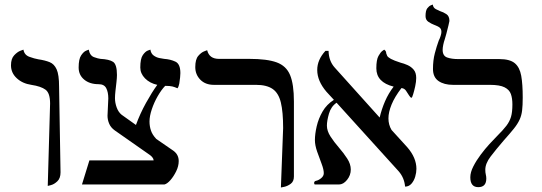

<svg xmlns="http://www.w3.org/2000/svg" viewBox="-20 -811 2384 844"><path d="M189.9 6.3 200.2 -356Q200.2 -401.9 180.2 -416.7Q160.2 -431.6 117.7 -438Q78.6 -443.8 53.5 -467.3Q28.3 -490.7 28.3 -523.9Q28.3 -553.2 42.5 -568.1Q56.6 -583 69.8 -587.9Q83 -592.8 83 -592.8Q86.9 -569.3 109.1 -561.3Q131.3 -553.2 148.4 -550.3Q178.2 -545.9 198.2 -537.8Q218.3 -529.8 229 -506.1Q239.7 -482.4 239.7 -430.2L246.1 -53.7Q246.1 -27.3 232.2 -14.2Q218.3 -1 204.1 2.7Q189.9 6.3 189.9 6.3Z M667 -200.2 742.2 -148.4Q765.6 -131.3 765.6 -103Q765.6 -80.6 754.4 -57.9Q743.2 -35.2 729 -19Q714.8 -2.9 702.6 0H340.3L373 -106H655.3Q655.3 -112.3 650.1 -118.9Q645 -125.5 639.2 -129.4L484.4 -237.8Q467.3 -250 460 -267.1Q452.6 -284.2 452.6 -302.2L456.1 -378.4Q456.1 -405.8 447 -423.3Q438 -440.9 413.6 -440.9Q374 -440.9 349.9 -461.2Q325.7 -481.4 325.7 -514.2Q325.7 -551.3 336.7 -567.6Q347.7 -584 358.9 -588.4Q370.1 -592.8 370.1 -592.8Q375 -566.4 393.3 -559.8Q411.6 -553.2 421.9 -552.2Q460 -550.3 477.1 -539.1Q494.1 -527.8 494.1 -481.4Q494.1 -469.2 491.9 -449.7Q489.7 -430.2 487.5 -411.1Q485.4 -392.1 485.4 -379.4Q485.4 -359.4 492.9 -338.6Q500.5 -317.9 514.6 -306.6L577.6 -261.7Q595.7 -311.5 621.8 -358.6Q647.9 -405.8 671.4 -438Q638.2 -445.3 617.4 -466.6Q596.7 -487.8 596.7 -514.2Q596.7 -553.2 607.9 -569.1Q619.1 -585 630.1 -588.9Q641.1 -592.8 641.1 -592.8Q643.6 -575.7 655.3 -567.1Q667 -558.6 680.2 -555.9Q693.4 -553.2 701.7 -552.2Q729.5 -550.3 751.2 -540Q772.9 -529.8 772.9 -489.7Q772.9 -484.4 771.7 -470.7Q770.5 -457 768.1 -443.6Q765.6 -430.2 760.3 -422.9Q748.5 -428.2 737.8 -430.9Q727.1 -433.6 706.1 -433.6Q689.5 -416.5 673.3 -388.4Q657.2 -360.4 647.2 -330.3Q637.2 -300.3 637.2 -276.9Q637.2 -255.9 643.6 -237.1Q649.9 -218.3 667 -200.2Z M1214.8 13.2 1224.6 -248Q1224.6 -318.8 1214.6 -360.4Q1204.6 -401.9 1178.5 -419.9Q1152.3 -438 1105.5 -438H920.4Q882.8 -438 860.6 -460.7Q838.4 -483.4 838.4 -516.1Q838.4 -550.3 851.6 -565.4Q864.7 -580.6 877.7 -585.4Q890.6 -590.3 890.6 -590.3Q899.9 -552.2 942.4 -552.2H1076.2Q1153.8 -552.2 1196 -536.9Q1238.3 -521.5 1255.1 -481.2Q1272 -440.9 1272 -364.7V-35.2Q1272 -13.2 1257.8 -2.9Q1243.7 7.3 1229.2 10.3Q1214.8 13.2 1214.8 13.2Z M1809.6 -468.3Q1809.6 -452.1 1805.2 -431.9Q1800.8 -411.6 1796.1 -396.5Q1791.5 -381.3 1789.1 -381.3Q1784.2 -381.3 1778.1 -391.6Q1772 -401.9 1764.6 -412.4Q1757.3 -422.9 1744.6 -423.8Q1714.8 -384.8 1701.2 -351.3Q1687.5 -317.9 1687.5 -290.5Q1687.5 -262.7 1701.2 -239.7L1770 -164.1Q1810.5 -117.7 1810.5 -68.8Q1810.5 -52.7 1805.2 -34.4Q1799.8 -16.1 1788.6 -3.4Q1777.3 9.3 1760.7 9.3Q1757.3 -29.3 1732.9 -57.6L1459.5 -359.4Q1435.1 -342.8 1426 -311.3Q1417 -279.8 1417 -258.8Q1417 -235.4 1432.9 -210.9Q1448.7 -186.5 1469.5 -162.6Q1490.2 -138.7 1506.1 -114.3Q1522 -89.8 1522 -65.9Q1522 -40.5 1505.6 -20.3Q1489.3 0 1469.7 0H1363.3Q1360.8 -3.9 1360.8 -6.3Q1360.8 -14.2 1368.7 -16.1Q1379.9 -18.1 1391.6 -27.6Q1403.3 -37.1 1403.3 -49.8Q1403.3 -65.9 1393.6 -91.3Q1383.8 -116.7 1374 -144.8Q1364.3 -172.9 1364.3 -195.3Q1364.3 -221.7 1372.1 -255.6Q1379.9 -289.6 1397.9 -320.8Q1416 -352.1 1447.8 -372.1L1415 -407.7Q1374.5 -455.1 1374.5 -503.4Q1374.5 -548.3 1410.6 -587.4H1424.3Q1425.3 -543 1451.2 -514.2L1647.9 -295.4L1648.9 -294.4Q1657.7 -331.5 1672.6 -366Q1687.5 -400.4 1710.4 -430.2Q1634.3 -449.2 1634.3 -510.7Q1634.3 -548.3 1643.6 -564.9Q1652.8 -581.5 1660.9 -587.2Q1668.9 -592.8 1668.9 -592.8Q1674.8 -588.4 1676.3 -584.5Q1677.7 -580.6 1677.7 -576.7Q1679.2 -571.3 1682.1 -565.4Q1685.1 -559.6 1698.2 -552.2Q1711.4 -544.9 1741.7 -535.2Q1754.9 -532.2 1771 -525.1Q1787.1 -518.1 1798.3 -504.9Q1809.6 -491.7 1809.6 -468.3Z M1925.8 -591.8Q1925.8 -565.4 1945.6 -558.3Q1965.3 -551.3 1994.6 -551.3H2174.8Q2221.2 -551.3 2242.9 -533.2Q2264.6 -515.1 2271.2 -478Q2277.8 -440.9 2277.8 -382.3Q2277.8 -347.7 2275.1 -325.4Q2272.5 -303.2 2263.9 -284.7Q2255.4 -266.1 2238.8 -245.4Q2222.2 -224.6 2193.8 -192.9Q2160.2 -153.8 2136.7 -123Q2113.3 -92.3 2113.3 -64.9Q2113.3 -52.7 2115.5 -43.9Q2117.7 -35.2 2117.7 -26.4Q2117.7 11.7 2082.5 11.7Q2047.4 11.7 2047.4 -31.7Q2047.4 -53.7 2060.8 -79.8Q2074.2 -106 2093.3 -131.3Q2112.3 -156.7 2131.8 -178Q2151.4 -199.2 2165.5 -213.4Q2191.9 -239.7 2206.1 -258.3Q2220.2 -276.9 2226.3 -297.4Q2232.4 -317.9 2232.4 -352.1Q2232.4 -378.4 2225.8 -397.5Q2219.2 -416.5 2198 -427.2Q2176.8 -438 2133.3 -438H1971.2Q1932.1 -438 1907.7 -454.8Q1883.3 -471.7 1883.3 -507.8Q1883.3 -545.9 1891.4 -576.7Q1899.4 -607.4 1908.7 -632.8Q1913.1 -641.1 1916.7 -652.3Q1920.4 -663.6 1920.4 -670.9Q1920.4 -686 1908.9 -692.4Q1897.5 -698.7 1886.7 -702.6Q1877 -706.1 1863.8 -714.6Q1850.6 -723.1 1850.6 -740.2Q1850.6 -764.6 1858.4 -774.7Q1866.2 -784.7 1874.3 -787.8Q1882.3 -791 1882.3 -791Q1884.3 -776.9 1896 -770.8Q1907.7 -764.6 1914.1 -762.2Q1928.7 -757.8 1942.1 -749Q1955.6 -740.2 1955.6 -718.8Q1955.6 -717.3 1951.4 -699.5Q1947.3 -681.6 1942.1 -662.6Q1937 -643.6 1935.1 -638.2Q1931.2 -627.4 1928.5 -614.3Q1925.8 -601.1 1925.8 -591.8Z"/></svg>

Font: Kurinto Seri
Style: Regular
Weight: 400
Designer: Kurinto was developed by Clint Goss from a range of fonts that are compatible with the SIL Open Font License Version 1.1
Foundry: Clinton F. Goss
Version: Version 2.196; July 25, 2020